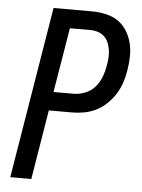

<svg xmlns="http://www.w3.org/2000/svg" viewBox="-53 -777 605 819"><g transform="rotate(5 250.0 -367.5)"><path d="M22 0 143 -735H308Q338 -735 367 -728.5Q396 -722 419 -706.5Q442 -691 457 -667Q472 -643 479 -615.5Q486 -588 485.5 -558Q485 -528 480 -498Q476 -472 467.5 -446Q459 -420 444.5 -396.5Q430 -373 409.5 -353Q389 -333 364.5 -320.5Q340 -308 313.5 -303Q287 -298 261 -298H161L112 0ZM174 -378H260Q285 -378 310 -388Q335 -398 352 -418Q369 -438 378 -462Q387 -486 391 -511Q394 -528 395 -545Q396 -562 393.5 -578Q391 -594 385 -608.5Q379 -623 367.5 -634Q356 -645 340.5 -650Q325 -655 309 -655H220Z"/></g></svg>

Font: Iosevka Medium
Style: Italic
Weight: 500
Italic angle: -9°
Monospace: yes
Designer: Belleve Invis
Foundry: Belleve Invis
Version: Version 32.5.0; ttfautohint (v1.8.4)